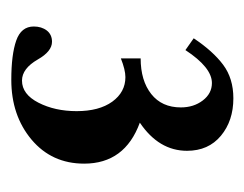

<svg xmlns="http://www.w3.org/2000/svg" viewBox="-68 -624 445 350"><g transform="rotate(90 155.0 -449.5)"><path d="M126 -247.1Q80.1 -247.1 54.4 -256.1Q28.8 -265.1 28.8 -288.1Q28.8 -302.2 36.1 -311.8Q43.5 -321.3 56.6 -321.3Q74.2 -321.3 88.9 -295.4Q105.5 -266.6 127.4 -266.6Q152.3 -266.6 167.7 -296.6Q183.1 -326.7 183.1 -366.2Q183.1 -407.2 165.8 -431.2Q148.4 -455.1 121.1 -455.1Q107.9 -455.1 86.9 -446.8V-482.9Q127.4 -482.9 151.9 -502.2Q176.3 -521.5 176.3 -556.2Q176.3 -579.6 163.6 -596.2Q150.9 -612.8 131.8 -612.8Q103.5 -612.8 71.8 -564.5L50.3 -579.6Q73.7 -614.7 98.6 -633.3Q123.5 -651.9 159.7 -651.9Q200.7 -651.9 228 -629.2Q255.4 -606.4 255.4 -567.4Q255.4 -516.1 204.1 -481.4Q278.8 -454.1 278.8 -379.9Q278.8 -320.8 234.9 -283.9Q190.9 -247.1 126 -247.1Z"/></g></svg>

Font: Elstob 14pt
Style: Bold
Weight: 700
Designer: Peter S. Baker
Version: Version 1.015